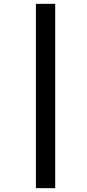

<svg xmlns="http://www.w3.org/2000/svg" viewBox="-20 -889 455 1000"><path d="M167 -869H267.5V91H167Z"/></svg>

Font: Merriweather 24pt Black
Style: Italic
Weight: 900
Italic angle: -7.8°
Designer: Eben Sorkin
Foundry: Eben Sorkin
Version: Version 2.101